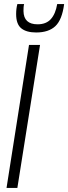

<svg xmlns="http://www.w3.org/2000/svg" viewBox="-20 -920 334 940"><path d="M12 0 122 -700H176L65 0ZM157 -761Q109 -761 84 -781.5Q59 -802 59 -851Q59 -878 65 -900H98Q96 -892 95.5 -884Q95 -876 95 -866Q96 -801 164 -801Q206 -801 229 -826.5Q252 -852 260 -900H294Q284 -823 251 -792Q218 -761 157 -761Z"/></svg>

Font: Georama SemiCondensed Light
Style: Italic
Weight: 300
Width: 4
Italic angle: -9°
Designer: Jean-Baptiste Levee
Foundry: Production Type
Version: Version 1.000